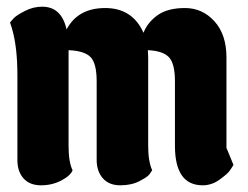

<svg xmlns="http://www.w3.org/2000/svg" viewBox="-20 -554 740 574"><path d="M185 -118Q185 -69 197 -45Q191 -29 163.5 -14.5Q136 0 102.5 0Q69 0 50.5 -20.5Q32 -41 32 -76V-330Q32 -413 16 -468L10 -487Q14 -492 21.5 -500Q29 -508 54 -521Q79 -534 106 -534Q164 -534 179 -466Q213 -530 294.5 -530Q376 -530 409 -456Q421 -487 451 -508.5Q481 -530 533 -530Q585 -530 621 -490.5Q657 -451 657 -382V-112L678 -61Q674 -54 667 -44Q660 -34 636.5 -17Q613 0 586 0Q503 0 503 -118V-311Q503 -364 485 -383Q467 -402 422 -404L423 -382V-118Q423 -71 435 -45Q432 -40 426.5 -32.5Q421 -25 397 -12.5Q373 0 339.5 0Q306 0 287.5 -21Q269 -42 269 -76V-311Q269 -364 251 -383Q233 -402 185 -404Z"/></svg>

Font: Chela One
Style: Regular
Weight: 400
Designer: Miguel Hernandez
Foundry: LatinoType
Version: Version 1.001